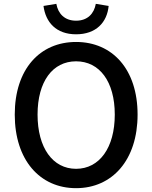

<svg xmlns="http://www.w3.org/2000/svg" viewBox="-20 -969 794 1002"><path d="M377 -790C482 -790 539 -853 547 -938L480 -949C471 -898 437 -861 377 -861C317 -861 283 -898 274 -949L207 -938C218 -853 273 -790 377 -790ZM377 13C566 13 698 -134 698 -371C698 -608 566 -750 377 -750C188 -750 57 -608 57 -371C57 -134 188 13 377 13ZM377 -88C255 -88 176 -198 176 -371C176 -544 255 -649 377 -649C499 -649 579 -544 579 -371C579 -198 499 -88 377 -88Z"/></svg>

Font: Spoqa Han Sans Neo Medium
Style: Regular
Weight: 500
Designer: [Spoqa Han Sans Neo] Dong-huui Kim  Younghwa Kang  Yujin Lee  [Noto Sans] Ryoko NISHIZUKA  (kana & ideographs); Paul D. 
Foundry: Spoqa (http://www.spoqa-han-sans.com)
Version: Version 1.000